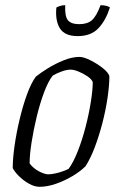

<svg xmlns="http://www.w3.org/2000/svg" viewBox="-20 -719 470 739"><path d="M132 0Q113 0 91.5 -12Q70 -24 53 -41Q36 -58 29 -72Q29 -108 36 -157.5Q43 -207 55.5 -259.5Q68 -312 84 -356Q100 -400 118 -424Q135 -438 164 -456Q193 -474 225.5 -487Q258 -500 286 -500Q302 -500 328 -487Q354 -474 375.5 -457Q397 -440 401 -426Q401 -391 394 -343Q387 -295 374 -245Q361 -195 344.5 -151.5Q328 -108 309 -79Q289 -59 258.5 -41Q228 -23 195 -11.5Q162 0 132 0ZM166 -48Q175 -48 190.5 -51Q206 -54 221 -59.5Q236 -65 244 -69Q262 -93 279 -136Q296 -179 309 -229Q322 -279 329.5 -326Q337 -373 337 -403Q333 -414 317 -425Q301 -436 282.5 -443.5Q264 -451 252 -451Q237 -451 217.5 -444Q198 -437 183 -428Q166 -407 150 -364.5Q134 -322 121.5 -270.5Q109 -219 101.5 -171Q94 -123 94 -90Q108 -71 130 -59.5Q152 -48 166 -48ZM279 -580Q229 -580 210.5 -610Q192 -640 197 -690Q202 -693 211 -696Q220 -699 231 -699Q229 -656 241.5 -641Q254 -626 285 -626Q316 -626 333.5 -641Q351 -656 367 -699Q381 -699 391 -696Q401 -693 403 -690Q387 -640 358.5 -610Q330 -580 279 -580Z"/></svg>

Font: Texturina 72pt 72pt ExtraLight
Style: Italic
Weight: 200
Italic angle: -11°
Designer: Guillermo Torres Carreño
Foundry: Omnibus-Type
Version: Version 1.002; ttfautohint (v1.8.3)